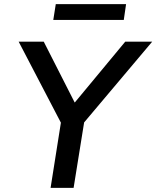

<svg xmlns="http://www.w3.org/2000/svg" viewBox="-20 -906 754 926"><path d="M224 0 282 -367 289 -285 70 -705H191L340 -412H341L584 -705H714L360 -285L394 -367L335 0ZM237 -810 249 -886H588L577 -810Z"/></svg>

Font: Nunito Sans 7pt SemiBold
Style: Italic
Weight: 600
Italic angle: -9°
Designer: Vernon Adams
Foundry: Vernon Adams
Version: Version 3.101;gftools[0.9.27]